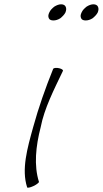

<svg xmlns="http://www.w3.org/2000/svg" viewBox="-20 -858 478 892"><path d="M284 -800C288 -810 289 -819 285 -827C282 -834 274 -838 264 -838C254 -838 243 -834 232 -827C222 -819 213 -810 209 -800C204 -790 203 -781 207 -773C210 -766 218 -763 228 -763C238 -763 249 -766 260 -773C270 -781 279 -790 284 -800ZM434 -800C438 -810 439 -819 435 -827C432 -834 424 -838 414 -838C404 -838 393 -834 382 -827C372 -819 363 -810 359 -800C354 -790 353 -781 357 -773C360 -766 368 -763 378 -763C388 -763 399 -766 410 -773C420 -781 429 -790 434 -800ZM227 -538C191 -449 159 -358 134 -267C107 -170 79 -71 106 12C106 16 119 14 134 7C149 0 161 -9 161 -13C137 -89 146 -178 169 -267C186 -355 231 -442 272 -528C275 -533 267 -538 255 -541C243 -544 230 -543 227 -538Z"/></svg>

Font: Nupuram Thin Italic
Style: Regular
Weight: 100
Designer: Santhosh Thottingal (santhosh.thottingal@gmail.com)
Foundry: SMC
Version: Version 1.000